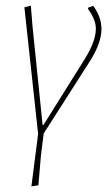

<svg xmlns="http://www.w3.org/2000/svg" viewBox="-20 -476 398 685"><path d="M301 -258 136 0 126 79 117 185 92 189 116 2 67 -450 90 -456 96 -382 132 -30H135L284 -268Q322 -330 322 -374Q322 -406 294 -444L295 -449L313 -455Q342 -414 342 -373Q342 -323 301 -258Z"/></svg>

Font: Luna Sans Thin
Style: Italic
Weight: 250
Italic angle: -7°
Designer: Juan Pablo del Peral
Foundry: Huerta Tipografica
Version: Version 2.001; ttfautohint (v1.5)